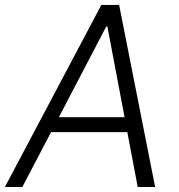

<svg xmlns="http://www.w3.org/2000/svg" viewBox="-37 -747 714 767"><path d="M52.2 0H-17.4L367.9 -727.3H438.9L582.7 0H513.1L471.6 -219.1H166.9ZM198.2 -278.8H460.6L392 -641H387.4Z"/></svg>

Font: Karasuma Gothic
Style: Light Italic
Weight: 300
Italic angle: 9.39998°
Designer: Rasmus Andersson / Ryoko Nishizuka
Foundry: rsms
Version: Version 1.00